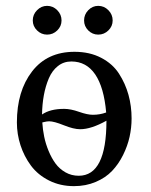

<svg xmlns="http://www.w3.org/2000/svg" viewBox="-20 -617 512 649"><path d="M123 -203.1Q124.5 -178.7 129.4 -154.8Q134.3 -130.9 144.3 -106.7Q154.3 -82.5 167.7 -64.2Q181.2 -45.9 201.4 -34.4Q221.7 -22.9 246.1 -22.9Q339.8 -22.9 339.8 -209Q288.1 -180.2 251 -180.2Q229 -180.2 195.8 -193.6Q162.6 -207 146 -207Q142.1 -207 137.9 -206.3Q133.8 -205.6 129.4 -204.6Q125 -203.6 123 -203.1ZM338.9 -236.8Q331.5 -321.8 301.8 -365.5Q272 -409.2 221.2 -409.2Q195.3 -409.2 175.8 -393.8Q156.2 -378.4 145 -352.1Q133.8 -325.7 128.2 -294.9Q122.6 -264.2 122.1 -230Q149.4 -249 196.8 -249Q218.8 -249 247.1 -239Q275.4 -229 293.9 -229Q317.9 -229 338.9 -236.8ZM37.1 -203.1Q37.1 -309.1 88.4 -375.5Q139.6 -441.9 231.9 -441.9Q283.2 -441.9 322 -421.6Q360.8 -401.4 382.3 -367.9Q403.8 -334.5 414.3 -296.4Q424.8 -258.3 424.8 -216.8Q424.8 -185.5 418 -154.5Q411.1 -123.5 396 -93Q380.9 -62.5 358.9 -39.3Q336.9 -16.1 303.5 -2Q270 12.2 230 12.2Q183.6 12.2 145.8 -6.8Q107.9 -25.9 84.7 -57.1Q61.5 -88.4 49.3 -126Q37.1 -163.6 37.1 -203.1ZM90.8 -547.9Q90.8 -567.9 105.2 -582.5Q119.6 -597.2 139.2 -597.2Q159.2 -597.2 173.6 -582.5Q188 -567.9 188 -547.9Q188 -528.3 173.6 -514.2Q159.2 -500 139.2 -500Q119.6 -500 105.2 -514.2Q90.8 -528.3 90.8 -547.9ZM264.2 -547.9Q264.2 -567.9 278.3 -582.5Q292.5 -597.2 312 -597.2Q332 -597.2 346.4 -582.5Q360.8 -567.9 360.8 -547.9Q360.8 -528.3 346.4 -514.2Q332 -500 312 -500Q292.5 -500 278.3 -514.2Q264.2 -528.3 264.2 -547.9Z"/></svg>

Font: Common Serif News
Style: Regular
Weight: 450
Designer: Philipp H. Poll, Khaled Hosny
Foundry: Stefan Peev, Context Ltd.
Version: Version 1.026